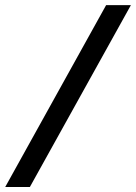

<svg xmlns="http://www.w3.org/2000/svg" viewBox="-20 -735 537 757"><path d="M496.1 -714.8 97.7 2.4H0.5L398.4 -714.8Z"/></svg>

Font: Proletarsk
Style: Regular
Weight: 400
Designer: Peter Wiegel, original typeface by Carl Albert Fahrenwaldt 1901
Foundry: Peter Wiegel
Version: Version 1.000 2010 initial release